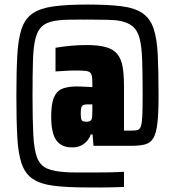

<svg xmlns="http://www.w3.org/2000/svg" viewBox="-20 -716 765 844"><path d="M365 108Q274 108 215.5 100.5Q157 93 123.5 70Q90 47 75 3Q60 -41 56 -113.5Q52 -186 52 -294Q52 -401 56 -473Q60 -545 75 -589.5Q90 -634 123.5 -657Q157 -680 215.5 -688Q274 -696 365 -696Q456 -696 514.5 -688.5Q573 -681 606.5 -658Q640 -635 655 -591Q670 -547 673.5 -474.5Q677 -402 677 -294Q677 -219 672 -175Q667 -131 654.5 -109.5Q642 -88 618.5 -81.5Q595 -75 557 -75H391L387 -125H379Q372 -106 360 -93.5Q348 -81 332.5 -74.5Q317 -68 297 -68Q264 -68 243.5 -83Q223 -98 214 -128Q205 -158 205 -203Q205 -260 217.5 -288.5Q230 -317 255 -326.5Q280 -336 318 -336Q326 -336 336 -335.5Q346 -335 358.5 -334.5Q371 -334 386 -333V-351Q386 -370 384 -381Q382 -392 375.5 -397.5Q369 -403 355 -404.5Q341 -406 317 -406Q312 -406 303.5 -406Q295 -406 283.5 -405.5Q272 -405 257 -404Q242 -403 224 -402V-506Q259 -512 293.5 -515Q328 -518 361 -518Q414 -518 446.5 -508.5Q479 -499 496 -478Q513 -457 519 -422.5Q525 -388 525 -338V-142H562Q577 -142 586 -145Q595 -148 599.5 -161.5Q604 -175 605.5 -206Q607 -237 607 -294Q607 -389 605 -450.5Q603 -512 593.5 -548Q584 -584 561 -602Q538 -620 497 -626Q483 -628 450 -629Q417 -630 365 -630Q318 -630 287 -629.5Q256 -629 240 -627Q196 -623 172 -606Q148 -589 137.5 -552.5Q127 -516 125 -453Q123 -390 123 -294Q123 -187 126.5 -121.5Q130 -56 143.5 -22Q157 12 187.5 25Q218 38 273 41Q283 42 306 42Q329 42 365 42Q394 42 418.5 42Q443 42 463 41.5Q483 41 498.5 40.5Q514 40 525 39V106Q518 106 505 106.5Q492 107 472 107.5Q452 108 425 108Q398 108 365 108ZM359 -181Q373 -181 378.5 -186Q384 -191 385 -202.5Q386 -214 386 -234V-257H361Q351 -257 345 -253.5Q339 -250 337 -241.5Q335 -233 335 -216Q335 -203 336.5 -195Q338 -187 343.5 -184Q349 -181 359 -181Z"/></svg>

Font: Saira Condensed Black
Style: Regular
Weight: 900
Width: 3
Designer: Hector Gatti with collaboration of the Omnibus-Type team
Foundry: Omnibus-Type
Version: Version 1.101